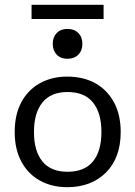

<svg xmlns="http://www.w3.org/2000/svg" viewBox="-20 -762 561 797"><path d="M259 -444Q326 -444 375.5 -416.5Q425 -389 453 -337.5Q481 -286 481 -214Q481 -107 420 -46Q359 15 259 15Q195 15 145.5 -12.5Q96 -40 68.5 -91.5Q41 -143 41 -214Q41 -286 68.5 -337.5Q96 -389 145.5 -416.5Q195 -444 259 -444ZM260 -380Q191 -380 156 -336.5Q121 -293 121 -214Q121 -135 156 -92Q191 -49 260 -49Q331 -49 366 -92Q401 -135 401 -214Q401 -293 366 -336.5Q331 -380 260 -380ZM260 -642Q288 -642 305 -625Q322 -608 322 -580Q322 -552 305 -535Q288 -518 260 -518Q232 -518 215.5 -535Q199 -552 199 -580Q199 -608 215.5 -625Q232 -642 260 -642ZM111 -742H410V-683H111Z"/></svg>

Font: Podkova
Style: Regular
Weight: 400
Designer: Ilya Yudin
Foundry: Cyreal (www.cyreal.org)
Version: Version 2.103